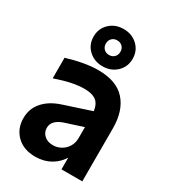

<svg xmlns="http://www.w3.org/2000/svg" viewBox="-204 -939 934 1052"><g transform="rotate(30 262.5 -412.5)"><path d="M371.6 -272.7 235.2 -228.7Q202.1 -217.8 184.7 -200.1Q167.4 -182.3 167.4 -157.1Q167.4 -128.7 188.4 -109.8Q209.5 -90.9 243 -90.9Q270.2 -90.9 294.1 -104.2Q317.9 -117.6 332.3 -141.3Q346.6 -165.1 346.6 -195V-334.6Q346.6 -394.1 321.9 -419.8Q297.3 -445.4 238.7 -445.4Q203.7 -445.4 160.1 -436.4Q116.4 -427.4 59.8 -407.9V-538Q172.6 -572 254.5 -572Q371.1 -572 426.9 -508.9Q482.6 -445.8 482.6 -335.6V0H350.9V-119L358.6 -180H378.4Q378.4 -124 354.4 -80.5Q330.4 -37 287.4 -12.5Q244.4 12 190.8 12Q116.5 12 73.2 -30.9Q29.9 -73.7 29.9 -139.4Q29.9 -199.5 67.7 -242.6Q105.4 -285.8 173.6 -308.2L371.6 -373.2ZM139.4 -718.8Q139.4 -769.8 174.7 -803.2Q210.1 -836.6 262.7 -836.6Q315.4 -836.6 350.7 -803.4Q386.1 -770.1 386.1 -719.1Q386.1 -668.1 350.7 -634.7Q315.4 -601.3 262.7 -601.3Q210.1 -601.3 174.7 -634.5Q139.4 -667.8 139.4 -718.8ZM308.6 -718.9Q308.6 -739.7 295.6 -752.4Q282.6 -765.1 262.7 -765.1Q242.9 -765.1 229.9 -752.4Q216.9 -739.7 216.9 -718.9Q216.9 -698.2 229.9 -685.5Q242.9 -672.8 262.7 -672.8Q282.6 -672.8 295.6 -685.5Q308.6 -698.2 308.6 -718.9Z"/></g></svg>

Font: TASA Explorer VF
Style: Regular
Weight: 400
Designer: Weizhong Zhang
Foundry: Local Remote
Version: Version 1.000;Glyphs 3.2 (3192)